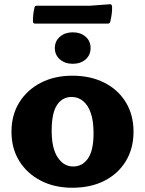

<svg xmlns="http://www.w3.org/2000/svg" viewBox="-20 -869 683 903"><path d="M320 14Q236 14 171.5 -19.5Q107 -53 70.5 -112Q34 -171 34 -250Q34 -328 70.5 -387Q107 -446 171.5 -479.5Q236 -513 320 -513Q406 -513 471 -480Q536 -447 572 -387.5Q608 -328 608 -250Q608 -171 572 -111.5Q536 -52 471.5 -19Q407 14 320 14ZM324 -86Q368 -86 394 -124Q420 -162 420 -242Q420 -300 407 -337.5Q394 -375 370.5 -394Q347 -413 317 -413Q273 -413 248 -375Q223 -337 223 -254Q223 -171 251.5 -128.5Q280 -86 324 -86ZM322 -569Q286 -569 262 -589.5Q238 -610 238 -643Q238 -676 262 -696.5Q286 -717 322 -717Q359 -717 382.5 -696.5Q406 -676 406 -643Q406 -610 382.5 -589.5Q359 -569 322 -569ZM142 -833Q143 -842 153 -842H402L496 -849Q505 -850 507 -840Q508 -822 505.5 -804Q503 -786 499 -768Q497 -758 487 -758H145Q135 -758 135 -768Q135 -784 136.5 -800.5Q138 -817 142 -833Z"/></svg>

Font: Hahmlet ExtraBold
Style: Regular
Weight: 800
Designer: Minjoo Ham & Mark Frömberg
Foundry: hypertype
Version: Version 1.002